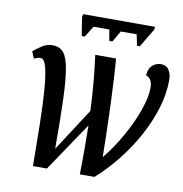

<svg xmlns="http://www.w3.org/2000/svg" viewBox="-79 -780 816 855"><g transform="rotate(10 328.5 -352.5)"><path d="M239 -608 226 -692 229 -705H554L552 -692L502 -608H489L479 -658H407L378 -608H364L355 -658H284L253 -608ZM126 0Q125 -102 123.5 -189.5Q122 -277 117 -342.5Q112 -408 102.5 -444Q93 -480 76 -480Q61 -480 47 -471L34 -503Q56 -521 76 -533.5Q96 -546 123 -545Q153 -544 170 -522.5Q187 -501 195.5 -450.5Q204 -400 207 -312.5Q210 -225 210 -93L335 -286Q332 -362 325.5 -428Q319 -494 313 -536H407Q410 -504 413 -452.5Q416 -401 418.5 -339.5Q421 -278 422.5 -214Q424 -150 425 -93Q468 -146 503.5 -209Q539 -272 560 -332Q581 -392 581 -434Q581 -476 552 -485Q553 -515 570 -530.5Q587 -546 609 -546Q634 -546 645.5 -527Q657 -508 657 -483Q657 -420 637 -354.5Q617 -289 582.5 -225.5Q548 -162 502 -104Q456 -46 404 0H338Q339 -50 339 -107Q339 -164 338 -221L189 0Z"/></g></svg>

Font: Noto Serif ExtraCondensed Medium
Style: Italic
Weight: 500
Width: 2
Italic angle: -12°
Designer: Monotype Design Team
Foundry: Monotype Imaging Inc.
Version: Version 2.013; ttfautohint (v1.8.4.7-5d5b)